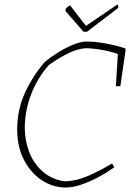

<svg xmlns="http://www.w3.org/2000/svg" viewBox="-20 -833 583 860"><path d="M274 7Q218 7 168.5 -25Q119 -57 88 -115.5Q57 -174 57 -254Q57 -341 91.5 -416.5Q126 -492 181 -556Q205 -576 238.5 -597Q272 -618 307 -632.5Q342 -647 369 -647Q403 -647 452.5 -638.5Q502 -630 541 -616L543 -611L519 -447H499L508 -591Q474 -603 434 -610Q394 -617 361 -617Q321 -613 278 -590.5Q235 -568 199 -542Q147 -483 119 -409.5Q91 -336 91 -260Q91 -204 110.5 -153Q130 -102 169 -66.5Q208 -31 267 -21Q318 -21 373 -44.5Q428 -68 482 -101L492 -84Q459 -60 420.5 -39.5Q382 -19 344 -6Q306 7 274 7ZM354 -691 273 -784 275 -795Q282 -803 294 -809L365 -717L506 -813Q508 -812 509 -807Q510 -802 510 -798L370 -691Z"/></svg>

Font: Labrada ExtraLight
Style: Italic
Weight: 200
Italic angle: -7°
Designer: Mercedes Jáuregui
Foundry: Omnibus-Type Team
Version: Version 1.000; ttfautohint (v1.8.4.7-5d5b)